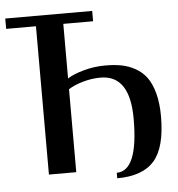

<svg xmlns="http://www.w3.org/2000/svg" viewBox="-55 -708 738 796"><g transform="rotate(-5 314.0 -310.0)"><path d="M400.9 40V17.1Q490.2 17.1 490.2 -200.2Q490.2 -381.8 368.2 -381.8Q331.5 -381.8 294.7 -371.3Q257.8 -360.8 233.9 -345.2V0H120.1V-617.2H-3.9V-660.2H357.9V-617.2H233.9V-390.1Q258.8 -406.2 302.5 -418.2Q346.2 -430.2 392.1 -430.2Q429.2 -430.2 459 -424.6Q488.8 -418.9 516.6 -403.6Q544.4 -388.2 563 -363Q581.5 -337.9 592.8 -296.6Q604 -255.4 604 -200.2Q604 -70.8 555.4 -15.4Q506.8 40 400.9 40Z"/></g></svg>

Font: El Messiri SemiBold
Style: Regular
Weight: 600
Designer: Mohamed Gaber
Foundry: Kief Type Foundry
Version: Version 2.007;PS 002.007;hotconv 1.0.88;makeotf.lib2.5.64775